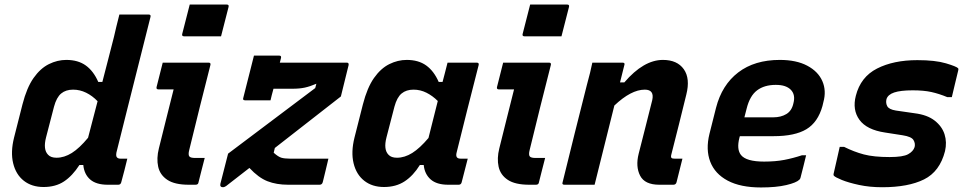

<svg xmlns="http://www.w3.org/2000/svg" viewBox="-20 -814 4243 846"><path d="M272 -550Q324 -550 358 -525.5Q392 -501 413 -453H431Q444 -502 456.5 -551.5Q469 -601 482 -651Q487 -674 492.5 -696Q498 -718 506 -750H635Q646 -750 643 -739Q618 -639 591.5 -534.5Q565 -430 540 -330Q515 -230 493 -142Q490 -125 496 -120Q501 -115 510 -115H541Q535 -89 528 -62.5Q521 -36 514 -10Q511 0 501 0H455Q404 0 377.5 -23Q351 -46 347 -87H330Q299 -39 262 -14.5Q225 10 172 10Q120 10 85 -17.5Q50 -45 38 -94.5Q26 -144 42 -208L79 -354Q98 -428 128 -470.5Q158 -513 195.5 -531.5Q233 -550 272 -550ZM192 -132Q204 -119 229 -119Q263 -119 296.5 -140Q330 -161 368 -207Q379 -247 389 -287.5Q399 -328 410 -368Q387 -392 359.5 -405.5Q332 -419 302 -419Q270 -419 249.5 -402Q229 -385 218 -344L183 -209Q169 -155 192 -132Z M697 -538H899Q910 -538 907 -527Q883 -434 860 -341Q837 -248 814 -154Q808 -131 815 -124Q821 -118 840 -118H882Q875 -92 868 -63.5Q861 -35 854 -8Q852 0 841 0H812Q750 0 717.5 -21.5Q685 -43 677 -79.5Q669 -116 680 -160Q696 -225 712.5 -290.5Q729 -356 745 -420H679Q667 -420 670 -431Q677 -457 683.5 -484.5Q690 -512 697 -538ZM816 -794H979Q990 -794 987 -783L954 -654H791Q780 -654 783 -665Z M1099 -569H1210Q1221 -569 1218 -558Q1216 -550 1213 -538H1508Q1518 -538 1516 -527L1482 -389Q1409 -332 1336.5 -275.5Q1264 -219 1191 -162L1186 -141Q1206 -123 1220 -119Q1234 -115 1256 -115H1427Q1426 -111 1422.5 -95.5Q1419 -80 1414.5 -62Q1410 -44 1406.5 -29Q1403 -14 1402 -11Q1399 0 1388 0H1250Q1198 0 1158.5 -15.5Q1119 -31 1079 -74Q1053 -54 1027.5 -34Q1002 -14 976 6Q968 11 963 11Q948 11 951 -4L985 -137Q1081 -210 1177 -281.5Q1273 -353 1369 -426L1374 -445Q1346 -433 1323 -428Q1300 -423 1269 -423H1185Q1181 -408 1177.5 -395Q1174 -382 1172 -372H1060Q1048 -372 1052 -383Q1058 -405 1066.5 -440.5Q1075 -476 1084.5 -511.5Q1094 -547 1099 -569Z M1772 -550Q1824 -550 1858 -525.5Q1892 -501 1913 -453H1930Q1935 -471 1940 -491Q1945 -511 1952 -538H2080Q2092 -538 2089 -527Q2064 -430 2038.5 -328.5Q2013 -227 1992 -142Q1985 -115 2009 -115H2041L2014 -10Q2011 0 2001 0H1955Q1904 0 1877.5 -23.5Q1851 -47 1847 -87H1830Q1801 -40 1763 -15Q1725 10 1672 10Q1620 10 1585 -17.5Q1550 -45 1538 -94.5Q1526 -144 1542 -208L1579 -354Q1598 -428 1628 -470.5Q1658 -513 1695.5 -531.5Q1733 -550 1772 -550ZM1692 -132Q1704 -119 1729 -119Q1763 -119 1796.5 -140Q1830 -161 1868 -206Q1878 -247 1888.5 -287.5Q1899 -328 1909 -369Q1886 -392 1859 -405.5Q1832 -419 1802 -419Q1770 -419 1749.5 -402Q1729 -385 1718 -344L1683 -209Q1669 -155 1692 -132Z M2197 -538H2399Q2410 -538 2407 -527Q2383 -434 2360 -341Q2337 -248 2314 -154Q2308 -131 2315 -124Q2321 -118 2340 -118H2382Q2375 -92 2368 -63.5Q2361 -35 2354 -8Q2352 0 2341 0H2312Q2250 0 2217.5 -21.5Q2185 -43 2177 -79.5Q2169 -116 2180 -160Q2196 -225 2212.5 -290.5Q2229 -356 2245 -420H2179Q2167 -420 2170 -431Q2177 -457 2183.5 -484.5Q2190 -512 2197 -538ZM2316 -794H2479Q2490 -794 2487 -783L2454 -654H2291Q2280 -654 2283 -665Z M2590 -538H2723Q2735 -538 2731 -527Q2721 -489 2712 -451H2731Q2816 -550 2901 -550Q2964 -550 2993 -509Q3022 -468 3004 -397Q2988 -330 2971.5 -265.5Q2955 -201 2938 -133Q2935 -122 2939 -118Q2942 -115 2952 -115H2987Q2980 -89 2974 -63Q2968 -37 2961 -11Q2958 0 2947 0H2885Q2821 0 2800.5 -40Q2780 -80 2794 -136Q2810 -198 2824 -254Q2838 -310 2854 -373Q2864 -419 2821 -419Q2761 -419 2687 -349Q2643 -174 2600 0H2467Q2455 0 2459 -11Q2485 -118 2512 -225.5Q2539 -333 2566 -440Q2574 -468 2580 -493.5Q2586 -519 2590 -538Z M3416 -550Q3489 -550 3537 -524.5Q3585 -499 3603.5 -456.5Q3622 -414 3608 -364L3604 -347Q3584 -275 3533 -244.5Q3482 -214 3389 -214H3240L3238 -207Q3225 -156 3245 -131Q3268 -102 3347 -102Q3397 -102 3436 -109.5Q3475 -117 3514 -130H3532Q3526 -106 3520 -81Q3514 -56 3507 -30Q3506 -26 3502 -22Q3489 -9 3444.5 1.5Q3400 12 3333 12Q3243 12 3186.5 -18Q3130 -48 3109.5 -101.5Q3089 -155 3106 -224L3135 -339Q3161 -440 3233 -495Q3305 -550 3416 -550ZM3398 -440Q3348 -440 3316 -416Q3284 -392 3270 -336L3260 -297H3387Q3421 -297 3445 -311.5Q3469 -326 3476 -359Q3486 -397 3464 -419Q3454 -429 3438 -434.5Q3422 -440 3398 -440Z M3900 -122Q3959 -122 3981.5 -134.5Q4004 -147 4010 -166Q4014 -182 4005 -197Q3996 -212 3957 -218L3880 -230Q3799 -242 3767 -286Q3735 -330 3751 -392Q3772 -475 3844.5 -512Q3917 -549 4022 -549Q4101 -549 4148 -535Q4195 -521 4202 -513Q4204 -509 4202 -503Q4195 -473 4188 -445Q4181 -417 4174 -386H4154Q4118 -401 4084 -408.5Q4050 -416 4002 -416Q3948 -416 3920 -406.5Q3892 -397 3886 -377Q3882 -360 3889.5 -346Q3897 -332 3927 -327L4010 -315Q4066 -308 4098.5 -282.5Q4131 -257 4142 -222Q4153 -187 4144 -148Q4121 -58 4051.5 -23.5Q3982 11 3867 11Q3812 11 3765.5 1Q3719 -9 3689.5 -21Q3660 -33 3654 -40Q3652 -43 3653 -48Q3661 -83 3667.5 -111.5Q3674 -140 3680 -167H3699Q3743 -145 3786.5 -133.5Q3830 -122 3900 -122Z"/></svg>

Font: Recursive Sn Lnr St
Style: Bold Italic
Weight: 700
Italic angle: -15°
Version: Version 1.079;hotconv 1.0.112;makeotfexe 2.5.65598; ttfautoh